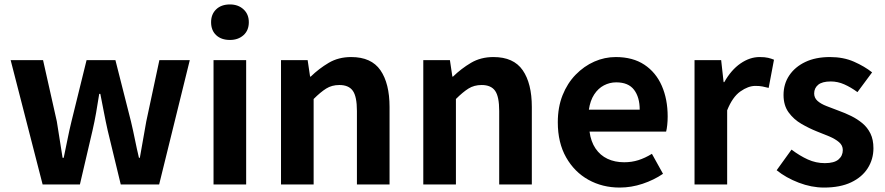

<svg xmlns="http://www.w3.org/2000/svg" viewBox="-20 -831 3988 865"><path d="M172 0 28 -560H174L236 -284Q243 -242 249 -202Q255 -162 262 -120H267Q276 -162 284 -202.5Q292 -243 302 -284L370 -560H500L570 -284Q580 -242 588 -202Q596 -162 606 -120H610Q618 -162 624.5 -202Q631 -242 639 -284L698 -560H835L697 0H524L465 -244Q456 -284 448.5 -323.5Q441 -363 432 -408H427Q420 -363 413 -323Q406 -283 397 -244L340 0Z M942 0V-560H1089V0ZM1016 -651Q977 -651 954 -672.5Q931 -694 931 -731Q931 -767 954 -789Q977 -811 1016 -811Q1053 -811 1077 -789Q1101 -767 1101 -731Q1101 -694 1077 -672.5Q1053 -651 1016 -651Z M1246 0V-560H1366L1377 -486H1380Q1417 -522 1461 -548Q1505 -574 1562 -574Q1653 -574 1694 -514.5Q1735 -455 1735 -349V0H1588V-331Q1588 -396 1569.5 -422Q1551 -448 1509 -448Q1475 -448 1449.5 -432Q1424 -416 1393 -385V0Z M1887 0V-560H2007L2018 -486H2021Q2058 -522 2102 -548Q2146 -574 2203 -574Q2294 -574 2335 -514.5Q2376 -455 2376 -349V0H2229V-331Q2229 -396 2210.5 -422Q2192 -448 2150 -448Q2116 -448 2090.5 -432Q2065 -416 2034 -385V0Z M2772 14Q2694 14 2631 -21Q2568 -56 2530.5 -122Q2493 -188 2493 -280Q2493 -348 2514.5 -402Q2536 -456 2573.5 -494.5Q2611 -533 2657.5 -553.5Q2704 -574 2754 -574Q2831 -574 2883 -539.5Q2935 -505 2961.5 -444.5Q2988 -384 2988 -306Q2988 -286 2986 -267.5Q2984 -249 2981 -238H2636Q2642 -193 2663 -162Q2684 -131 2717 -115.5Q2750 -100 2792 -100Q2826 -100 2856 -109.5Q2886 -119 2917 -138L2967 -48Q2926 -20 2875 -3Q2824 14 2772 14ZM2633 -337H2862Q2862 -393 2836.5 -426.5Q2811 -460 2756 -460Q2727 -460 2701 -446.5Q2675 -433 2657 -405.5Q2639 -378 2633 -337Z M3109 0V-560H3229L3240 -461H3243Q3274 -516 3316 -545Q3358 -574 3402 -574Q3426 -574 3440.5 -570.5Q3455 -567 3467 -562L3443 -435Q3427 -439 3414.5 -441.5Q3402 -444 3383 -444Q3351 -444 3315.5 -419Q3280 -394 3256 -334V0Z M3692 14Q3636 14 3578.5 -8Q3521 -30 3479 -64L3546 -157Q3583 -129 3619.5 -112.5Q3656 -96 3696 -96Q3738 -96 3757.5 -112.5Q3777 -129 3777 -155Q3777 -176 3760 -190.5Q3743 -205 3716 -216.5Q3689 -228 3660 -239Q3625 -253 3590.5 -273Q3556 -293 3533 -324.5Q3510 -356 3510 -403Q3510 -453 3536 -491.5Q3562 -530 3608.5 -552Q3655 -574 3719 -574Q3780 -574 3827.5 -553Q3875 -532 3909 -505L3843 -416Q3813 -438 3783.5 -451Q3754 -464 3723 -464Q3684 -464 3666 -449Q3648 -434 3648 -410Q3648 -390 3663 -376.5Q3678 -363 3704 -353Q3730 -343 3759 -332Q3787 -322 3814.5 -308.5Q3842 -295 3865 -276Q3888 -257 3901.5 -229.5Q3915 -202 3915 -163Q3915 -114 3889.5 -73.5Q3864 -33 3814.5 -9.5Q3765 14 3692 14Z"/></svg>

Font: Noto Sans HK Thin
Style: Bold
Weight: 700
Version: Version 2.004-H2;hotconv 1.0.118;makeotfexe 2.5.65603